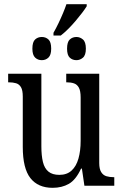

<svg xmlns="http://www.w3.org/2000/svg" viewBox="-20 -889 587 919"><path d="M236 -732Q248 -753 260 -778Q272 -803 282 -827Q292 -851 298 -869H395V-859Q387 -846 373 -827.5Q359 -809 342 -789Q325 -769 307 -751Q289 -733 271 -719H236ZM180 -601Q161 -601 148 -613.5Q135 -626 135 -656Q135 -688 148 -700Q161 -712 180 -712Q199 -712 212 -700Q225 -688 225 -656Q225 -626 212 -613.5Q199 -601 180 -601ZM346 -601Q327 -601 314 -613Q301 -625 301 -656Q301 -688 314 -700Q327 -712 346 -712Q363 -712 377 -700Q391 -688 391 -656Q391 -625 377 -613Q363 -601 346 -601ZM232 10Q162 10 125.5 -36.5Q89 -83 89 -186V-427Q89 -457 80.5 -471.5Q72 -486 57 -490.5Q42 -495 22 -495H19V-536H178V-189Q178 -144 185.5 -113.5Q193 -83 212 -67.5Q231 -52 264 -52Q300 -52 322.5 -72.5Q345 -93 355.5 -130Q366 -167 366 -215V-422Q366 -454 357.5 -469.5Q349 -485 334 -490Q319 -495 300 -495H297V-536H455V-109Q455 -80 464.5 -65Q474 -50 489.5 -45.5Q505 -41 523 -41H527V0H384L372 -82H368Q343 -28 309.5 -9Q276 10 232 10Z"/></svg>

Font: Noto Serif Condensed
Style: Regular
Weight: 400
Width: 3
Designer: Monotype Design Team
Foundry: Monotype Imaging Inc.
Version: Version 2.015